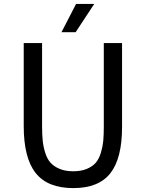

<svg xmlns="http://www.w3.org/2000/svg" viewBox="-20 -945 734 980"><path d="M460.9 -924.8 366.2 -780.8H293.9L368.2 -924.8ZM509.8 -725.1H603V-296.9Q603 -137.2 543.5 -61Q483.9 15.1 354 15.1Q223.1 15.1 162.1 -61.8Q101.1 -138.7 101.1 -301.8V-725.1H194.8V-301.8Q194.8 -259.8 197.8 -229Q200.7 -198.2 210.4 -166.5Q220.2 -134.8 237.3 -115.2Q254.4 -95.7 283.7 -83.3Q313 -70.8 354 -70.8Q394.5 -70.8 423.8 -83.3Q453.1 -95.7 469.5 -115.2Q485.8 -134.8 495.1 -166Q504.4 -197.3 507.1 -226.6Q509.8 -255.9 509.8 -296.9Z"/></svg>

Font: Stilu
Style: Regular
Weight: 400
Designer: Genilson Lima Santos
Foundry: Genilson Lima Santos
Version: Version 1.200;PS 001.200;hotconv 1.0.88;makeotf.lib2.5.64775